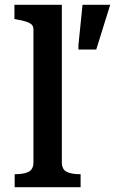

<svg xmlns="http://www.w3.org/2000/svg" viewBox="-20 -778 478 798"><path d="M237 -758V-104Q237 -74 257 -64Q277 -54 312 -54H315V0H41V-54H44Q79 -54 99 -64Q119 -74 119 -104V-655Q119 -669 111.5 -676Q104 -683 89 -688Q74 -693 50 -697L40 -699V-758ZM380 -572 438 -758H323L306 -591V-572Z"/></svg>

Font: Roboto Serif Medium
Style: Regular
Weight: 500
Designer: Greg Gazdowicz
Foundry: Commercial Type
Version: Version 1.008